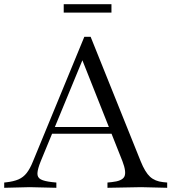

<svg xmlns="http://www.w3.org/2000/svg" viewBox="-35 -890 815 913"><path d="M-15 3V-22L-6 -23Q30 -27 53 -37Q76 -47 92 -67.5Q108 -88 122 -123L366 -715H396L634 -123Q655 -71 678.5 -49.5Q702 -28 740 -24L760 -22V3L636 0L476 3V-22L496 -24Q546 -29 556.5 -50.5Q567 -72 547 -124L345 -633H369L159 -124Q144 -87 143 -66.5Q142 -46 159 -37Q176 -28 213 -24L233 -22V3L106 0ZM208 -254 221 -286H489L501 -254ZM268 -830V-870H495V-830Z"/></svg>

Font: Baskervville
Style: Regular
Weight: 400
Designer: Alexis Faudot, Rémi Forte, Morgane Pierson, Rafael Ribas, Tanguy Vanlaeys, Rosalie Wagner, Thomas Huot-Marchand
Foundry: ANRT
Version: Version 1.100